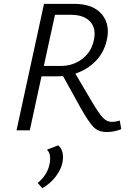

<svg xmlns="http://www.w3.org/2000/svg" viewBox="-20 -678 682 999"><path d="M603 -51 611 -6Q574 9 536 9Q491 9 465.5 -18Q440 -45 401 -114Q398 -120 396 -123L308 -282Q299 -281 279 -281H196L135 0H66L209 -658H365Q465 -658 510.5 -603Q556 -548 534 -462Q519 -402 476 -358.5Q433 -315 372 -295L461 -144Q496 -86 516 -65Q536 -44 562 -44Q582 -44 603 -51ZM208 -335H297Q359 -335 406 -370Q453 -405 467 -463Q483 -527 450.5 -564Q418 -601 349 -601H266ZM283 78Q316 107 305 168Q297 206 268.5 242.5Q240 279 200 301L176 274Q227 232 238 175Q248 122 224 101Z"/></svg>

Font: EauTest
Style: Italic
Weight: 400
Italic angle: -12°
Designer: Christian Thalmann (Catharsis Fonts)
Version: Version 0.001;PS 000.001;hotconv 1.0.88;makeotf.lib2.5.64775